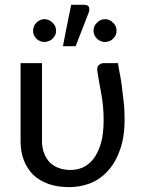

<svg xmlns="http://www.w3.org/2000/svg" viewBox="-20 -769 593 797"><path d="M469.7 -506.8Q474.6 -474.6 480.5 -446.3Q485.4 -418 488.3 -388.7Q492.2 -361.3 495.1 -332Q497.1 -302.7 497.1 -271.5Q497.1 -198.2 477.5 -145.5Q459 -92.8 426.8 -58.6Q395.5 -24.4 353.5 -7.8Q312.5 7.8 267.6 7.8Q219.7 7.8 182.6 -4.9Q144.5 -18.6 118.2 -43Q92.8 -68.4 79.1 -103.5Q65.4 -138.7 65.4 -183.6Q65.4 -252.9 65.4 -392.6Q65.4 -421.9 65.4 -506.8Q86.9 -506.8 154.3 -506.8Q154.3 -425.8 154.3 -183.6Q154.3 -155.3 163.1 -132.8Q171.9 -110.4 186.5 -94.7Q203.1 -79.1 224.6 -71.3Q246.1 -63.5 273.4 -63.5Q297.9 -63.5 322.3 -73.2Q346.7 -84 366.2 -107.4Q385.7 -131.8 398.4 -171.9Q410.2 -211.9 410.2 -271.5Q410.2 -323.2 401.4 -374Q391.6 -424.8 383.8 -475.6Q381.8 -492.2 390.6 -499Q399.4 -506.8 408.2 -506.8Q428.7 -506.8 469.7 -506.8ZM241.2 -577.1Q249 -620.1 275.4 -749Q289.1 -749 330.1 -749Q343.8 -749 348.6 -741.2Q350.6 -736.3 350.6 -731.4Q351.6 -724.6 348.6 -717.8Q330.1 -670.9 293.9 -577.1Q280.3 -577.1 241.2 -577.1ZM463.9 -640.6Q463.9 -631.8 460 -623Q456.1 -614.3 449.2 -608.4Q443.4 -601.6 434.6 -598.6Q425.8 -594.7 416 -594.7Q406.2 -594.7 397.5 -598.6Q388.7 -601.6 382.8 -608.4Q376 -614.3 372.1 -623Q368.2 -631.8 368.2 -640.6Q368.2 -651.4 372.1 -660.2Q376 -668.9 382.8 -674.8Q388.7 -681.6 397.5 -685.5Q406.2 -689.5 416 -689.5Q425.8 -689.5 434.6 -685.5Q443.4 -681.6 449.2 -674.8Q456.1 -668.9 460 -660.2Q463.9 -651.4 463.9 -640.6ZM212.9 -640.6Q212.9 -631.8 209 -623Q204.1 -614.3 198.2 -608.4Q191.4 -601.6 182.6 -598.6Q173.8 -594.7 164.1 -594.7Q154.3 -594.7 146.5 -598.6Q137.7 -601.6 130.9 -608.4Q125 -614.3 121.1 -623Q117.2 -631.8 117.2 -640.6Q117.2 -651.4 121.1 -660.2Q125 -668.9 130.9 -674.8Q137.7 -681.6 146.5 -685.5Q154.3 -689.5 164.1 -689.5Q173.8 -689.5 182.6 -685.5Q191.4 -681.6 198.2 -674.8Q204.1 -668.9 209 -660.2Q212.9 -651.4 212.9 -640.6Z"/></svg>

Font: Lato
Style: Regular
Weight: 400
Designer: Lukasz Dziedzic with Adam Twardoch and Botio Nikoltchev
Version: Version 2.015; 2015-08-06; http://www.latofonts.com/